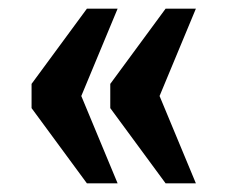

<svg xmlns="http://www.w3.org/2000/svg" viewBox="-20 -492 526 444"><path d="M363 -68H433L349 -270L433 -472H363L235 -298V-242ZM181 -68H252L168 -270L252 -472H181L53 -298V-242Z"/></svg>

Font: Noto Serif Hebrew ExtraCondensed Black
Style: Regular
Weight: 900
Width: 2
Designer: Monotype Design Team
Foundry: Monotype Imaging Inc.
Version: Version 2.004